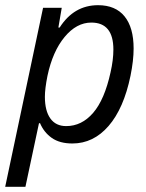

<svg xmlns="http://www.w3.org/2000/svg" viewBox="-45 -542 561 740"><path d="M121 -512H193L180 -436H185Q240 -522 333 -522Q400 -522 435 -479Q470 -436 470 -355Q470 -309 458 -250Q432 -124 373.5 -56.5Q315 11 234 11Q185 11 154.5 -10.5Q124 -32 109 -68L105 -66L53 178H-25ZM381 -263Q392 -311 392 -351Q392 -455 307 -455Q250 -455 204 -399.5Q158 -344 138 -250Q128 -200 128 -169Q128 -115 149 -85.5Q170 -56 210 -56Q270 -56 314 -107Q358 -158 381 -263Z"/></svg>

Font: Decalotype
Style: Italic
Weight: 400
Italic angle: -12°
Designer: Alfredo Marco Pradil
Foundry: Alfredo Marco Pradil
Version: Version 1.0